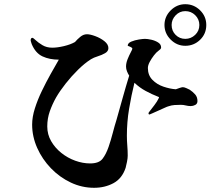

<svg xmlns="http://www.w3.org/2000/svg" viewBox="-20 -841 1040 914"><path d="M929 -722Q929 -749 909.5 -768.5Q890 -788 862 -788Q835 -788 816 -768Q797 -748 797 -722Q797 -694 816 -675Q835 -656 862 -656Q889 -656 909 -675Q929 -694 929 -722ZM920 -360Q920 -347 909.5 -341.5Q899 -336 888 -336Q876 -336 864.5 -339Q853 -342 841 -342Q826 -342 811 -341Q796 -340 782 -335Q777 -334 763 -327.5Q749 -321 733 -314Q717 -307 705 -301.5Q693 -296 692 -296Q687 -296 687 -301Q687 -305 690 -308Q702 -324 715 -340.5Q728 -357 737 -376Q737 -380 734 -380Q703 -392 673.5 -408Q644 -424 620 -447Q605 -386 594.5 -323Q584 -260 584 -195Q584 -171 586 -147.5Q588 -124 588 -100Q588 -88 584.5 -70.5Q581 -53 578 -42Q561 9 520 31Q479 53 428 53Q370 53 317 28Q264 3 222.5 -40Q181 -83 157 -137Q133 -191 133 -248Q133 -284 146 -325Q159 -366 179 -407.5Q199 -449 220.5 -487.5Q242 -526 260 -557Q216 -557 182.5 -572.5Q149 -588 131 -631Q130 -635 128 -640.5Q126 -646 126 -650Q126 -654 128 -657.5Q130 -661 134 -661Q138 -661 150 -649.5Q162 -638 182 -626Q202 -614 229 -614Q253 -614 284.5 -621.5Q316 -629 337 -641Q347 -653 362 -665.5Q377 -678 394 -678Q409 -678 433.5 -669Q458 -660 477 -645Q496 -630 496 -612Q496 -597 480.5 -588Q465 -579 445.5 -573Q426 -567 413 -559Q383 -540 351.5 -509Q320 -478 292.5 -443Q265 -408 247 -377Q229 -345 217 -311Q205 -277 205 -239Q205 -201 223.5 -169Q242 -137 272 -113Q302 -89 338 -76Q374 -63 409 -63Q451 -63 468 -85Q485 -107 497 -142Q508 -174 516.5 -207Q525 -240 535 -272Q550 -325 564.5 -377Q579 -429 595 -481Q589 -490 584.5 -501.5Q580 -513 580 -524Q580 -541 587.5 -559.5Q595 -578 602.5 -592Q610 -606 610 -609Q610 -614 600.5 -618Q591 -622 588 -623Q588 -636 605 -643Q622 -650 641.5 -653Q661 -656 670 -656Q682 -656 700 -652Q718 -648 732.5 -639Q747 -630 747 -615Q747 -610 742.5 -606Q738 -602 734 -599Q724 -592 712.5 -577Q701 -562 692.5 -546Q684 -530 684 -517Q684 -483 705.5 -461Q727 -439 758 -428.5Q789 -418 817 -416Q822 -418 834 -422Q846 -426 850 -426Q857 -426 867 -421.5Q877 -417 883 -414Q898 -404 909 -391.5Q920 -379 920 -360ZM962 -722Q962 -680 932.5 -651.5Q903 -623 862 -623Q822 -623 792.5 -652.5Q763 -682 763 -722Q763 -762 792.5 -791.5Q822 -821 862 -821Q903 -821 932.5 -792Q962 -763 962 -722Z"/></svg>

Font: Kaisei HarunoUmi
Style: Bold
Weight: 700
Designer: Font-Kai, 金井和夫
Foundry: KAZUO KANAI
Version: Version 5.003